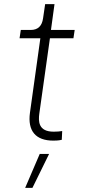

<svg xmlns="http://www.w3.org/2000/svg" viewBox="-20 -670 420 923"><path d="M236 6C242 6 263 6 277 2L279 -40C269 -38 251 -37 238 -37C164 -37 164 -87 169 -124L220 -486H333L339 -526H225L242 -650H197L187 -582C182 -545 162 -526 128 -526H80L74 -486H174L124 -128C112 -40 152 6 236 6ZM101 233H136L216 70H171Z"/></svg>

Font: Mluvka ExtraLight
Style: Italic
Weight: 200
Italic angle: -8°
Designer: Modified by Jiří Krblich, Original typeface by Gumpita Rahayu
Foundry: Gumpita Rahayu & Jiří Krblich
Version: Version 2.000;Glyphs 3.1.1 (3134)